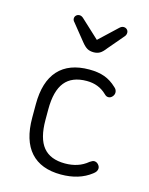

<svg xmlns="http://www.w3.org/2000/svg" viewBox="-94 -633 545 704"><g transform="rotate(15 179.0 -281.0)"><path d="M50 -215V-164Q50 -78 89.5 -34Q129 10 205 10Q274 10 319 -25Q333 -35 333 -47Q333 -55 326.5 -62Q320 -69 311 -69Q305 -69 295 -62Q277 -47 255.5 -40Q234 -33 209 -33Q153 -33 126 -66Q99 -99 99 -169V-209Q99 -279 126 -312.5Q153 -346 209 -346Q254 -346 284 -317Q289 -312 292.5 -310.5Q296 -309 300 -309Q308 -309 314.5 -316Q321 -323 321 -332Q321 -343 311 -351Q290 -371 265.5 -380Q241 -389 207 -389Q130 -389 90 -345Q50 -301 50 -215ZM205 -501 137 -564Q129 -572 121 -572Q113 -572 108 -567Q103 -562 103 -555Q103 -548 109 -542L159 -480Q171 -465 181 -459.5Q191 -454 205 -454Q218 -454 228 -459.5Q238 -465 250 -481L301 -541Q306 -547 306 -555Q306 -562 301 -567Q296 -572 288 -572Q280 -572 272 -564Z"/></g></svg>

Font: Beiruti Light
Style: Regular
Weight: 300
Designer: Arlette Boutros
Foundry: Boutros
Version: Version 1.41